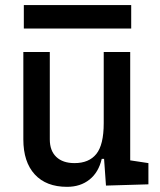

<svg xmlns="http://www.w3.org/2000/svg" viewBox="-20 -721 626 751"><path d="M242.2 9.8Q160.6 9.8 116 -38.8Q71.3 -87.4 71.3 -175.8V-517.6H174.8V-175.8Q174.8 -131.3 200.2 -107.2Q225.6 -83 271.5 -83Q328.1 -83 356.9 -118.9Q385.7 -154.8 385.7 -239.3L412.1 -99.6H377.9Q365.7 -46.9 330.1 -18.6Q294.4 9.8 242.2 9.8ZM394.5 4.9 385.7 -119.1V-210H489.3V-93.8L560.5 -83V0ZM385.7 -146.5V-517.6H489.3V-175.8ZM73.2 -609.4V-701.2H493.2V-609.4Z"/></svg>

Font: Cascadia Mono PL
Style: Regular
Weight: 400
Monospace: yes
Designer: Aaron Bell
Foundry: Saja Typeworks
Version: Version 2102.003